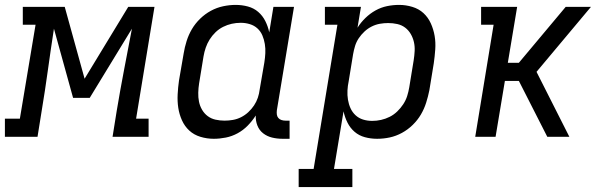

<svg xmlns="http://www.w3.org/2000/svg" viewBox="-62 -558 2482 783"><path d="M-42 0V-74H19L83 -457H31V-530H202L283 -237L461 -530H568L493 -74H544V0H397L414 -106Q428 -190 444 -273.5Q460 -357 476 -441L304 -159H236L158 -441Q145 -357 133.5 -273.5Q122 -190 108 -106L91 0Z M810 8Q810 8 810 8Q810 8 810 8Q782 8 755.5 0Q729 -8 710 -25.5Q691 -43 680 -67.5Q669 -92 665 -118.5Q661 -145 662.5 -173.5Q664 -202 668 -230L687 -340Q691 -365 699 -390.5Q707 -416 720.5 -439Q734 -462 754 -481.5Q774 -501 798 -514Q822 -527 848 -532.5Q874 -538 899 -538Q925 -538 949 -531.5Q973 -525 991 -509.5Q1009 -494 1020 -472Q1031 -450 1036 -426L1053 -530H1137L1067 -108Q1066 -99 1067 -91Q1068 -83 1073 -77Q1078 -71 1086 -68.5Q1094 -66 1102 -66H1119V8H1090Q1068 8 1047.5 3Q1027 -2 1011 -14.5Q995 -27 987.5 -46.5Q980 -66 981 -87Q967 -65 948.5 -46Q930 -27 907 -14.5Q884 -2 859 3Q834 8 810 8ZM854 -66Q871 -66 888 -69Q905 -72 921 -80Q937 -88 950.5 -100.5Q964 -113 974 -128Q984 -143 989.5 -159.5Q995 -176 997 -193L1016 -303Q1019 -322 1020 -341Q1021 -360 1018 -378.5Q1015 -397 1008 -413.5Q1001 -430 988 -442Q975 -454 957 -459.5Q939 -465 920 -465Q901 -465 883 -461Q865 -457 848 -448.5Q831 -440 817 -426.5Q803 -413 793 -397Q783 -381 777 -363.5Q771 -346 768 -328L750 -218Q747 -199 746.5 -180Q746 -161 749.5 -143.5Q753 -126 762 -110.5Q771 -95 785 -84.5Q799 -74 817 -70Q835 -66 854 -66Z M1156 205V131H1217L1314 -457H1263V-530H1410L1396 -445Q1409 -466 1428 -484.5Q1447 -503 1469.5 -515.5Q1492 -528 1516.5 -533Q1541 -538 1565 -538Q1565 -538 1565 -538Q1565 -538 1566 -538Q1593 -538 1619.5 -530Q1646 -522 1665 -504.5Q1684 -487 1695 -462.5Q1706 -438 1710.5 -411.5Q1715 -385 1713 -356.5Q1711 -328 1707 -300L1689 -190Q1684 -165 1676 -139.5Q1668 -114 1654.5 -91Q1641 -68 1621 -48.5Q1601 -29 1577 -16Q1553 -3 1527.5 2.5Q1502 8 1476 8Q1450 8 1426 1.5Q1402 -5 1384 -20.5Q1366 -36 1355 -58Q1344 -80 1339 -104L1300 131H1375V205ZM1456 -65Q1474 -65 1492 -69Q1510 -73 1527 -81.5Q1544 -90 1558 -103.5Q1572 -117 1582.5 -133Q1593 -149 1598.5 -166.5Q1604 -184 1607 -202L1625 -312Q1628 -331 1629 -350Q1630 -369 1626 -386.5Q1622 -404 1613 -419.5Q1604 -435 1590 -445.5Q1576 -456 1558 -460Q1540 -464 1521 -464Q1504 -464 1487 -461Q1470 -458 1454 -450Q1438 -442 1424.5 -429.5Q1411 -417 1401 -402Q1391 -387 1386 -370.5Q1381 -354 1378 -337L1360 -227Q1356 -208 1355 -189Q1354 -170 1357 -151.5Q1360 -133 1367.5 -116.5Q1375 -100 1388 -88Q1401 -76 1418.5 -70.5Q1436 -65 1456 -65Z M1876 0 1951 -457H1900V-530H2047L2009 -302H2054L2245 -530H2348L2126 -265L2260 0H2170L2054 -228H1997L1959 0Z"/></svg>

Font: Iosevka Curly Slab Extended
Style: Italic
Weight: 400
Width: 7
Italic angle: -9°
Monospace: yes
Designer: Belleve Invis
Foundry: Belleve Invis
Version: Version 11.1.0; ttfautohint (v1.8.3)